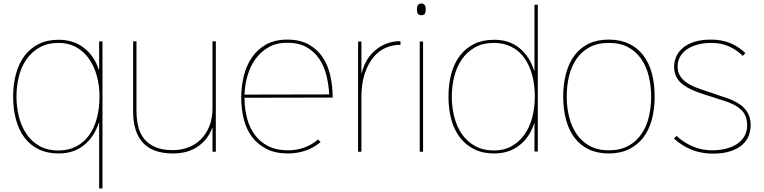

<svg xmlns="http://www.w3.org/2000/svg" viewBox="-20 -866 4360 1096"><path d="M565 210H546V-165H544Q517 -83 458.5 -36.5Q400 10 315 10Q250 10 201.5 -13.5Q153 -37 120.5 -79.5Q88 -122 71.5 -182Q55 -242 55 -315Q55 -386 71.5 -445.5Q88 -505 120.5 -548Q153 -591 201.5 -615Q250 -639 314 -639Q400 -639 459.5 -592.5Q519 -546 544 -468H546V-630H565ZM548 -315Q548 -378 532.5 -433.5Q517 -489 487.5 -531Q458 -573 414.5 -597Q371 -621 315 -621Q251 -621 205.5 -595Q160 -569 130.5 -526.5Q101 -484 87.5 -428.5Q74 -373 74 -315Q74 -257 87.5 -202Q101 -147 129.5 -103.5Q158 -60 203.5 -33.5Q249 -7 314 -7Q371 -7 415 -30Q459 -53 488.5 -94Q518 -135 533 -191.5Q548 -248 548 -315Z M1212 0H1193V-135H1191Q1167 -70 1110 -30Q1053 10 967 10Q853 10 796.5 -50.5Q740 -111 740 -229V-630H759V-235Q759 -191 767.5 -150.5Q776 -110 799 -78.5Q822 -47 862.5 -28Q903 -9 967 -9Q1012 -9 1053 -24Q1094 -39 1125 -69Q1156 -99 1174.5 -144Q1193 -189 1193 -249V-630H1212Z M1879 -309 1373 -308 1376 -305Q1376 -245 1390 -191.5Q1404 -138 1434 -97Q1464 -56 1511 -32Q1558 -8 1624 -8Q1672 -8 1716 -23.5Q1760 -39 1796 -70L1810 -55Q1771 -22 1723.5 -6Q1676 10 1625 10Q1553 10 1502 -15.5Q1451 -41 1418.5 -84.5Q1386 -128 1371.5 -186Q1357 -244 1357 -309Q1357 -372 1371.5 -431.5Q1386 -491 1417.5 -537.5Q1449 -584 1499 -612Q1549 -640 1620 -640Q1693 -640 1742.5 -612Q1792 -584 1822.5 -538Q1853 -492 1866 -432Q1879 -372 1879 -309ZM1862 -327 1859 -330Q1856 -386 1842.5 -438.5Q1829 -491 1801 -532Q1773 -573 1728.5 -597.5Q1684 -622 1620 -622Q1558 -622 1513.5 -596.5Q1469 -571 1439 -530Q1409 -489 1393.5 -436.5Q1378 -384 1376 -329L1373 -326Z M2266 -610H2263Q2221 -610 2181.5 -593Q2142 -576 2111.5 -539Q2081 -502 2062 -445.5Q2043 -389 2043 -310V0H2024V-629H2043V-449H2045Q2055 -491 2075.5 -524.5Q2096 -558 2125 -581.5Q2154 -605 2189 -618Q2224 -631 2263 -631H2266Z M2410 -812Q2410 -792 2403 -785.5Q2396 -779 2385 -779Q2374 -779 2367 -785.5Q2360 -792 2360 -812Q2360 -831 2367 -838.5Q2374 -846 2385 -846Q2396 -846 2403 -838.5Q2410 -831 2410 -812ZM2395 0H2376V-629H2395Z M3050 -1H3031V-161H3029Q3004 -83 2945 -36.5Q2886 10 2800 10Q2736 10 2687.5 -14Q2639 -38 2606 -80.5Q2573 -123 2556.5 -182.5Q2540 -242 2540 -314Q2540 -387 2556.5 -446.5Q2573 -506 2606 -549Q2639 -592 2687.5 -615.5Q2736 -639 2801 -639Q2886 -639 2944 -592.5Q3002 -546 3029 -463H3031V-839H3050ZM3033 -314Q3033 -381 3018 -437Q3003 -493 2974 -534Q2945 -575 2901 -598Q2857 -621 2800 -621Q2735 -621 2689.5 -594.5Q2644 -568 2615 -525Q2586 -482 2572.5 -427Q2559 -372 2559 -314Q2559 -255 2573 -199.5Q2587 -144 2616 -101.5Q2645 -59 2691 -33Q2737 -7 2801 -7Q2857 -7 2900.5 -31.5Q2944 -56 2973.5 -97.5Q3003 -139 3018 -195Q3033 -251 3033 -314Z M3717 -315Q3717 -242 3700.5 -182Q3684 -122 3651 -79.5Q3618 -37 3569 -13.5Q3520 10 3456 10Q3391 10 3342 -13Q3293 -36 3260.5 -78.5Q3228 -121 3211.5 -181Q3195 -241 3195 -315Q3195 -388 3211.5 -448Q3228 -508 3260.5 -551Q3293 -594 3341.5 -617Q3390 -640 3455 -640Q3520 -640 3569 -617Q3618 -594 3651 -551.5Q3684 -509 3700.5 -449Q3717 -389 3717 -315ZM3697 -315Q3697 -375 3683.5 -430.5Q3670 -486 3641 -528.5Q3612 -571 3566.5 -596Q3521 -621 3456 -621Q3390 -621 3344.5 -596Q3299 -571 3270 -528.5Q3241 -486 3228 -430.5Q3215 -375 3215 -315Q3215 -255 3228.5 -199.5Q3242 -144 3271 -101.5Q3300 -59 3345.5 -33.5Q3391 -8 3456 -8Q3521 -8 3567 -33.5Q3613 -59 3642 -101.5Q3671 -144 3684 -199.5Q3697 -255 3697 -315Z M4265 -151Q4265 -122 4254.5 -93Q4244 -64 4219 -41Q4194 -18 4152 -3.5Q4110 11 4048 11Q3923 11 3827 -75L3842 -90Q3886 -50 3937 -29Q3988 -8 4045 -8Q4088 -8 4125 -17.5Q4162 -27 4188.5 -45Q4215 -63 4230 -89.5Q4245 -116 4245 -151Q4245 -208 4209.5 -240.5Q4174 -273 4106 -293Q4101 -294 4085 -299.5Q4069 -305 4050.5 -311Q4032 -317 4015.5 -322Q3999 -327 3994 -329Q3910 -355 3869 -391Q3828 -427 3828 -486Q3828 -514 3839.5 -541.5Q3851 -569 3876 -591Q3901 -613 3941.5 -626.5Q3982 -640 4040 -640Q4099 -640 4148 -620Q4197 -600 4235 -563L4220 -547Q4185 -582 4140.5 -601.5Q4096 -621 4041 -621Q3998 -621 3962.5 -611.5Q3927 -602 3901.5 -584.5Q3876 -567 3862 -542Q3848 -517 3848 -486Q3848 -457 3860.5 -435.5Q3873 -414 3895.5 -397.5Q3918 -381 3948.5 -368.5Q3979 -356 4015 -345Q4020 -343 4034.5 -338.5Q4049 -334 4065.5 -328Q4082 -322 4096.5 -317Q4111 -312 4116 -311Q4159 -297 4188 -280Q4217 -263 4234 -242.5Q4251 -222 4258 -199Q4265 -176 4265 -151Z"/></svg>

Font: TypoPRO Sinkin Sans
Style: 100 Thin
Weight: 100
Designer: Keith Bates
Foundry: K-Type
Version: Sinkin Sans (version 1.0)  by Keith Bates   •   © 2014   www